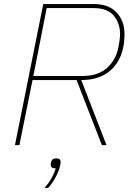

<svg xmlns="http://www.w3.org/2000/svg" viewBox="-20 -718 670 950"><path d="M141 -322 76 0H54L194 -698H445Q518 -698 557 -656Q596 -614 596 -550Q596 -478 570.5 -427Q545 -376 497.5 -349Q450 -322 382 -322L507 0H484L359 -322ZM145 -342H388Q465 -342 509 -381.5Q553 -421 565 -481Q569 -501 571 -514Q573 -527 573.5 -536Q574 -545 574 -550Q574 -603 543 -640.5Q512 -678 443 -678H211ZM259 66Q272 66 276 71.5Q280 77 280 82Q280 86 279.5 90Q279 94 278 99Q274 122 257.5 154.5Q241 187 218 212H200Q223 186 237 159.5Q251 133 256 115Q241 115 236 110Q231 105 231 99Q231 97 231.5 92Q232 87 233 83Q235 76 240 71Q245 66 259 66Z"/></svg>

Font: IBM Plex Sans Thin
Style: Italic
Weight: 250
Italic angle: -11.31°
Designer: Mike Abbink, Paul van der Laan, Pieter van Rosmalen
Foundry: Bold Monday
Version: Version 3.201